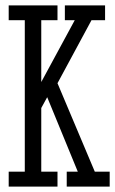

<svg xmlns="http://www.w3.org/2000/svg" viewBox="-20 -691 426 711"><path d="M12.2 -670.9H192.9V-616.2H132.8V-387.2L256.8 -616.2H220.2V-670.9H369.1V-616.2H318.8L192.9 -382.8L331.1 -55.2H386.2V0H227.1V-55.2H268.1L154.8 -331.1L132.8 -291V-55.2H192.9V0H12.2V-55.2H71.8V-616.2H12.2Z"/></svg>

Font: Stint Ultra Condensed
Style: Regular
Weight: 400
Width: 1
Designer: Astigmatic (AOETI)
Foundry: Astigmatic (AOETI)
Version: Version 1.000